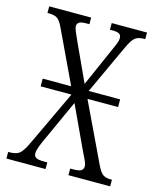

<svg xmlns="http://www.w3.org/2000/svg" viewBox="-108 -791 713 867"><g transform="rotate(15 248.0 -357.0)"><path d="M5 0V-31H11Q41 -31 56 -42Q71 -53 89 -90L214 -355H70V-391H203L89 -632Q75 -663 61.5 -673Q48 -683 22 -683H14V-714H210V-683H196Q169 -683 161 -676Q153 -669 153 -659Q153 -650 160.5 -632.5Q168 -615 177 -595L259 -417L337 -594Q346 -614 352.5 -629.5Q359 -645 359 -658Q359 -672 349.5 -677.5Q340 -683 318 -683H306V-714H471V-683H464Q439 -683 424.5 -672Q410 -661 392 -622L285 -391H432V-355H289L419 -82Q434 -50 447.5 -40.5Q461 -31 482 -31H490V0H295V-31H310Q336 -31 346 -37.5Q356 -44 356 -57Q356 -67 349.5 -82Q343 -97 325 -133L237 -322L157 -146Q140 -110 132.5 -90Q125 -70 125 -57Q125 -44 134.5 -37.5Q144 -31 172 -31H188V0Z"/></g></svg>

Font: Noto Serif ExtraCondensed Light
Style: Regular
Weight: 300
Width: 2
Designer: Monotype Design Team
Foundry: Monotype Imaging Inc.
Version: Version 2.014; ttfautohint (v1.8.4.7-5d5b)